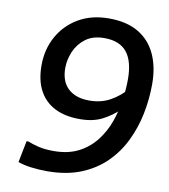

<svg xmlns="http://www.w3.org/2000/svg" viewBox="-83 -803 782 886"><g transform="rotate(10 308.0 -360.0)"><path d="M196 12Q156 12 119.5 7Q83 2 60 -7L80 -108H89Q108 -100 138 -92.5Q168 -85 210 -85Q278 -85 326.5 -110Q375 -135 407.5 -177Q440 -219 458 -269.5Q476 -320 483.5 -372.5Q491 -425 491 -470Q491 -555 457 -597Q423 -639 352 -639Q298 -639 264 -613.5Q230 -588 213.5 -549.5Q197 -511 197 -472Q197 -409 232.5 -376Q268 -343 332 -343Q387 -343 430 -367Q473 -391 505 -429H534L486 -329Q451 -295 408 -273Q365 -251 303 -251Q234 -251 186 -275.5Q138 -300 112.5 -347.5Q87 -395 87 -465Q87 -540 120.5 -600.5Q154 -661 214.5 -696.5Q275 -732 357 -732Q440 -732 495 -699.5Q550 -667 577.5 -607.5Q605 -548 605 -468Q605 -397 591 -328Q577 -259 547 -197.5Q517 -136 469 -89Q421 -42 353.5 -15Q286 12 196 12Z"/></g></svg>

Font: Kufam Medium
Style: Italic
Weight: 500
Italic angle: -11°
Designer: Artur Schmal
Foundry: Original Type
Version: Version 1.301; ttfautohint (v1.8.3)